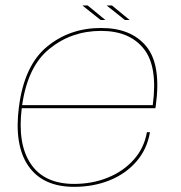

<svg xmlns="http://www.w3.org/2000/svg" viewBox="-20 -700 684 724"><path d="M259.5 4.5Q141.5 4.5 87 -74.2Q32.5 -153 51.5 -298Q72 -454 157.5 -524.2Q243 -594.5 361 -594.5Q475 -594.5 531.8 -525Q588.5 -455.5 567.5 -302Q566.5 -295 566 -292H62Q45.5 -157.5 95.5 -83Q146 -6.5 259.5 -6.5Q327.5 -6.5 386 -30Q444.5 -53.5 484 -97.5Q523.5 -141.5 534 -201.5H545.5Q534.5 -137 494.2 -90.8Q454 -44.5 393.2 -20Q332.5 4.5 259.5 4.5ZM63.5 -303.5H556Q575.5 -449 522.5 -515.5Q469 -583.5 361 -583.5Q249.5 -583.5 166.5 -516Q84.5 -450 63.5 -303.5ZM451 -624.5 382 -679.5H402L469 -624.5ZM359.5 -624.5 290.5 -679.5H310.5L377.5 -624.5Z"/></svg>

Font: Anybody ExtraExpanded Thin
Style: Italic
Weight: 100
Width: 8
Italic angle: -10°
Designer: Tyler Finck
Foundry: Etcetera Type Company
Version: Version 1.010; ttfautohint (v1.8.3) -l 8 -r 50 -G 200 -x 14 